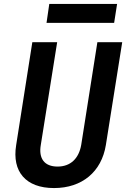

<svg xmlns="http://www.w3.org/2000/svg" viewBox="-20 -944 640 974"><path d="M216 -828H559L574 -924H230ZM254 10C397 10 495 -73 517 -208L600 -730H474L392 -209C380 -140 338 -99 272 -99C205 -99 175 -140 187 -209L270 -730H144L62 -208C40 -73 111 10 254 10Z"/></svg>

Font: JetBrains Mono
Style: Bold Italic
Weight: 558
Italic angle: -9°
Monospace: yes
Designer: Philipp Nurullin, Konstantin Bulenkov
Foundry: JetBrains
Version: Version 2.305